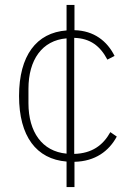

<svg xmlns="http://www.w3.org/2000/svg" viewBox="-20 -642 532 776"><path d="M281 114V12C365 10 420 -31 452 -90L426 -108C396 -54 351 -22 280 -20V-489C345 -487 385 -456 414 -401L443 -416C413 -476 360 -518 281 -520V-622H249V-519C127 -510 57 -417 57 -254C57 -91 127 1 249 11V114ZM95 -225V-283C95 -400 150 -479 249 -487V-21C150 -30 95 -109 95 -225Z"/></svg>

Font: IBM Plex Thai ExtraLight
Style: Regular
Weight: 200
Designer: Mike Abbink, Paul van der Laan, Pieter van Rosmalen, Ben Mitchell, Mark Frömberg
Foundry: Bold Monday
Version: Version 1.0